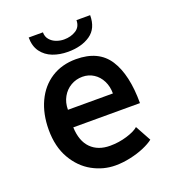

<svg xmlns="http://www.w3.org/2000/svg" viewBox="-136 -848 872 963"><g transform="rotate(-20 300.0 -366.0)"><path d="M62 -272Q62 -356.5 92.5 -421.8Q123 -487 179.2 -523Q235.5 -559 311 -559Q431.5 -559 484.8 -476.5Q538 -394 538 -242H182Q185 -168 222.8 -130Q260.5 -92 325 -92Q372 -92 415.8 -105.5Q459.5 -119 478 -136L524 -52Q504.5 -36.5 470.8 -22Q437 -7.5 396.2 1.2Q355.5 10 317 10Q252.5 10 194 -22.2Q135.5 -54.5 98.8 -118.2Q62 -182 62 -272ZM311 -465Q277.5 -465 249 -448.5Q220.5 -432 203.8 -402.2Q187 -372.5 187 -334H427Q427 -371.5 412 -401.2Q397 -431 370.5 -448Q344 -465 311 -465ZM126 -742H202Q202 -718.5 215.5 -702.8Q229 -687 249.2 -679.5Q269.5 -672 290 -672Q327 -672 354 -689.2Q381 -706.5 381 -742H454Q454 -671.5 407.2 -639.2Q360.5 -607 288 -607Q243.5 -607 207 -621Q170.5 -635 148.2 -665.2Q126 -695.5 126 -742Z"/></g></svg>

Font: JuliaMono
Style: Bold
Weight: 700
Monospace: yes
Designer: cormullion
Foundry: corm
Version: Version 0.055; ttfautohint (v1.8.4)